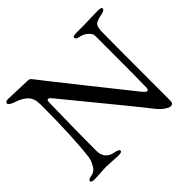

<svg xmlns="http://www.w3.org/2000/svg" viewBox="-154 -860 1078 1078"><g transform="rotate(-45 385.0 -320.5)"><path d="M609.4 -136.2Q617.7 -136.2 619.1 -157.2Q621.1 -221.2 621.1 -477.1V-564Q620.1 -582 600.6 -599.1Q581.1 -616.2 555.7 -620.6Q530.3 -625 529.8 -639.2Q529.8 -650.4 559.1 -649.9H616.2L731 -652.8Q759.8 -652.8 759.8 -642.1Q759.8 -627.9 724.6 -621.6Q689.5 -615.2 677.7 -604Q665 -592.8 663.6 -556.6Q662.1 -520.5 662.1 -7.8Q662.1 17.1 641.1 17.1Q629.9 17.1 606 0.5Q582 -16.6 557.6 -49.8Q533.2 -83 204.1 -483.9Q190.9 -500 182.6 -500Q174.3 -500 173.8 -479Q168.9 -231 168.9 -104Q168.9 -36.1 232.9 -23.9Q266.1 -18.1 266.1 -6.3Q266.1 5.4 236.8 4.9L143.1 0L51.8 4.9Q22.9 4.9 22.9 -6.8Q22.9 -18.6 51.3 -22.9Q80.1 -28.3 95.7 -57.6Q111.3 -86.9 113.8 -106.9Q131.8 -256.8 131.8 -506.8Q131.8 -555.7 107.4 -580.1Q83 -604.5 42.5 -617.2Q2 -630.9 2 -644.5Q2 -658.2 24.9 -658.2L179.2 -652.8Q190.4 -653.3 203.1 -635.7Q215.8 -618.2 390.6 -398.4Q564.9 -178.7 583 -157.2Q601.1 -135.7 609.4 -136.2Z"/></g></svg>

Font: EBGaramond
Style: Regular
Weight: 400
Version: Version 000.012g